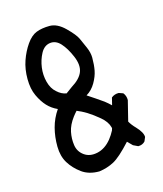

<svg xmlns="http://www.w3.org/2000/svg" viewBox="-135 -810 769 904"><g transform="rotate(-20 250.0 -358.5)"><path d="M144 -421Q163 -400 187 -394L220 -414Q266 -437 280.5 -467.5Q295 -498 280 -544Q265 -590 244 -617.5Q223 -645 194 -643.5Q165 -642 146 -613Q127 -584 119 -548.5Q111 -513 117 -477.5Q123 -442 144 -421ZM414 -170Q423 -150 439 -131Q466 -97 464 -75L454 -56Q440 -43 419 -45L397 -58L376 -83Q315 -27 281 -12.5Q247 2 207 4Q156 0 124 -28Q92 -56 74.5 -91Q57 -126 60.5 -173Q64 -220 79 -262Q94 -304 123 -339Q96 -354 77.5 -377.5Q59 -401 46 -436.5Q33 -472 37 -520Q41 -568 58.5 -607Q76 -646 101.5 -676.5Q127 -707 154.5 -715Q182 -723 219.5 -720Q257 -717 291 -677Q325 -637 333 -614.5Q341 -592 350.5 -563.5Q360 -535 358 -511Q355 -476 347.5 -449.5Q340 -423 320.5 -395Q301 -367 272 -353Q310 -323 342 -296Q357 -282 369 -268Q375 -286 381 -303Q397 -314 418 -312L438 -303Q449 -287 447 -266Q431 -218 414 -170ZM328 -157 332 -167Q332 -170 331 -173Q326 -201 299 -228Q272 -255 248 -273Q225 -290 203 -301Q193 -292 182 -280Q154 -249 144.5 -217Q135 -185 137 -152.5Q139 -120 164 -98.5Q189 -77 228 -82Q267 -87 300 -121Q316 -138 328 -157Z"/></g></svg>

Font: Kosefont JP
Style: Regular
Weight: 400
Designer: Nozomi Seto 瀬戸のぞみ
Version: Version 3.00;June 19, 2020